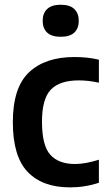

<svg xmlns="http://www.w3.org/2000/svg" viewBox="-20 -800 466 830"><path d="M282.5 10Q163.5 10 99.5 -57Q35.5 -124 35.5 -272Q35.5 -421.5 105.5 -487.5Q175.5 -553.5 301.5 -553.5Q329 -553.5 355.8 -550.8Q382.5 -548 407.5 -542V-442.5Q362.5 -452.5 320.5 -452.5Q238.5 -452.5 200 -412.8Q161.5 -373 161.5 -274Q161.5 -171 197.5 -131Q233.5 -91 304.5 -91Q348.5 -91 407.5 -109.5V-10Q348 10 282.5 10ZM242.5 -641Q203 -641 183.8 -659.2Q164.5 -677.5 164.5 -710Q164.5 -742.5 183.8 -761Q203 -779.5 242.5 -779.5Q282 -779.5 301.2 -761Q320.5 -742.5 320.5 -710Q320.5 -677.5 301.2 -659.2Q282 -641 242.5 -641Z"/></svg>

Font: Encode Sans Semi Condensed SemiBold
Style: Regular
Weight: 600
Width: 4
Designer: Multiple Designers
Foundry: Impallari Type
Version: Version 3.000; ttfautohint (v1.8.3) -l 8 -r 50 -G 200 -x 14 